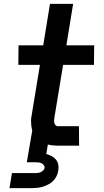

<svg xmlns="http://www.w3.org/2000/svg" viewBox="-20 -755 540 995"><path d="M29 220 42 142H157Q164 142 172 141.5Q180 141 187.5 138.5Q195 136 202 130Q209 124 211 116Q212 108 207.5 101.5Q203 95 196.5 91.5Q190 88 182 87Q174 86 166 86H119L147 -78Q146 -84 144.5 -90Q143 -96 142.5 -102Q142 -108 141.5 -114.5Q141 -121 141 -128Q141 -135 141.5 -141Q142 -147 143 -151L187 -419H75L76 -520H204L239 -735H359L324 -520H468L467 -419H307L262 -146Q261 -141 261 -136.5Q261 -132 260.5 -127.5Q260 -123 261.5 -118.5Q263 -114 264.5 -110.5Q266 -107 270.5 -104Q275 -101 278 -101H389L390 0H282Q268 0 254 -1.5Q240 -3 228 -6L220 43Q234 47 247.5 54Q261 61 270 72Q279 83 282 98.5Q285 114 282 129Q280 144 273 158Q266 172 255 183Q244 194 230 201Q216 208 202 212.5Q188 217 173 218.5Q158 220 144 220Z"/></svg>

Font: Iosevka Aile Oblique
Style: Bold
Weight: 700
Italic angle: -9°
Designer: Belleve Invis
Foundry: Belleve Invis
Version: Version 31.1.0; ttfautohint (v1.8.4)